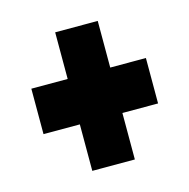

<svg xmlns="http://www.w3.org/2000/svg" viewBox="-70 -597 528 536"><g transform="rotate(-15 194.5 -329.0)"><path d="M28.8 -263.2H359.9V-394.5H28.8ZM133.8 -128.9H256.8V-529.3H133.8Z"/></g></svg>

Font: Roboto Flex
Style: wght 700 wdth 25 opsz 34 GRAD 0.00 slnt 0.00 XTRA 468 XOPQ 96 YOPQ 79 YTLC 514 YTUC 712 YTAS 750 YTDE -203.00 YTFI 738
Weight: 700
Width: 1
Designer: Berlow after Robertson
Foundry: Google
Version: Version 3.100